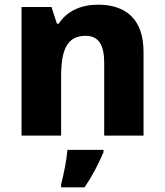

<svg xmlns="http://www.w3.org/2000/svg" viewBox="-20 -630 703 820"><path d="M399 -610C326 -610 266 -583 231 -529H223L200 -600H72V-51H241V-301C241 -414 264 -477 346 -477C401 -477 425 -438 425 -362V-51H593V-409C593 -550 515 -610 399 -610ZM422 20V10H268C265 51 252 116 241 157V170H341C377 117 401 69 422 20Z"/></svg>

Font: Noto Sans Tamil UI ExtraBold
Style: Regular
Weight: 800
Designer: Jelle Bosma - Monotype Design Team
Foundry: Monotype Imaging Inc.
Version: Version 2.004